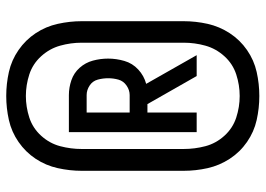

<svg xmlns="http://www.w3.org/2000/svg" viewBox="-138 -648 852 616"><g transform="rotate(-90 288.0 -340.0)"><path d="M352 -135H419L327 -297Q353 -304 373 -322.5Q393 -341 400.5 -367Q408 -393 408 -419Q408 -444 401.5 -468Q395 -492 378.5 -510.5Q362 -529 338.5 -537Q315 -545 291 -545H172V-135H235V-293H262ZM291 -350H235V-488H291Q307 -488 321.5 -478.5Q336 -469 340.5 -452.5Q345 -436 345 -419Q345 -402 340.5 -386Q336 -370 321.5 -360Q307 -350 291 -350ZM288 66Q327 66 365 57.5Q403 49 435.5 26.5Q468 4 489.5 -29Q511 -62 519.5 -100Q528 -138 528 -177V-504Q528 -542 519.5 -580.5Q511 -619 489.5 -651.5Q468 -684 435.5 -706.5Q403 -729 365 -737.5Q327 -746 288 -746Q249 -746 211 -737.5Q173 -729 140.5 -706.5Q108 -684 86.5 -651.5Q65 -619 56.5 -580.5Q48 -542 48 -504V-177Q48 -138 56.5 -100Q65 -62 86.5 -29Q108 4 140.5 26.5Q173 49 211 57.5Q249 66 288 66ZM288 3Q253 3 219 -8Q185 -19 160.5 -46Q136 -73 127 -107Q118 -141 118 -177V-504Q118 -539 127 -573Q136 -607 160.5 -634Q185 -661 219 -672Q253 -683 288 -683Q323 -683 357 -672Q391 -661 415.5 -634Q440 -607 449.5 -573Q459 -539 459 -504V-177Q459 -141 449.5 -107Q440 -73 415.5 -46Q391 -19 357 -8Q323 3 288 3Z"/></g></svg>

Font: Iosevka SS01 Extended
Style: Regular
Weight: 400
Width: 7
Monospace: yes
Designer: Belleve Invis
Foundry: Belleve Invis
Version: Version 3.4.7; ttfautohint (v1.8.3)